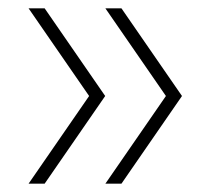

<svg xmlns="http://www.w3.org/2000/svg" viewBox="-20 -510 524 460"><path d="M48.5 -70 193.5 -280 48.5 -490H87L232 -280L87 -70ZM232.5 -70 377.5 -280 232.5 -490H271L416 -280L271 -70Z"/></svg>

Font: Encode Sans Semi Expanded Thin
Style: Regular
Weight: 250
Width: 6
Designer: Multiple Designers
Foundry: Impallari Type
Version: Version 2.000